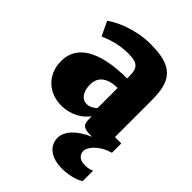

<svg xmlns="http://www.w3.org/2000/svg" viewBox="-234 -682 1045 1045"><g transform="rotate(45 288.5 -159.5)"><path d="M19.5 -161.1Q19.5 -204.1 39.1 -238.5Q58.6 -272.9 98.4 -296.9Q138.2 -320.8 198.7 -333.7Q259.3 -346.7 340.8 -346.7V-362.3Q340.8 -384.3 337.6 -400.1Q334.5 -416 325 -426.8Q315.4 -437.5 297.6 -442.6Q279.8 -447.8 250.5 -447.8Q220.7 -447.8 195.1 -443.8Q169.4 -439.9 148.2 -434.1Q127 -428.2 110.1 -421.6Q93.3 -415 81.1 -410.2H80.6L42 -492.2Q52.2 -500 75.7 -513.2Q99.1 -526.4 132.8 -539.1Q166.5 -551.8 209 -560.8Q251.5 -569.8 300.3 -569.8Q363.8 -569.8 405.8 -558.1Q447.8 -546.4 473.1 -521Q498.5 -495.6 509 -455.8Q519.5 -416 519.5 -360.4V-74.2H568.4V-2L562 -0.5Q536.1 7.3 515.6 19.8Q495.1 32.2 481 46.1Q466.8 60.1 459 74.2Q451.2 88.4 451.2 100.1Q451.2 122.1 466.3 136Q481.4 149.9 511.7 149.9Q520.5 149.9 526.6 149.4Q532.7 148.9 538.6 147.7Q544.4 146.5 550.5 144.5Q556.6 142.6 564.9 139.2V218.8Q554.7 226.6 539.3 232.7Q523.9 238.8 506.6 242.9Q489.3 247.1 471.4 249.3Q453.6 251.5 438.5 251.5Q405.3 251.5 379.6 243.9Q354 236.3 336.7 222.9Q319.3 209.5 310.3 190.7Q301.3 171.9 301.3 148.9Q301.3 129.4 310.3 110.4Q319.3 91.3 336.2 73.7Q353 56.2 377 40.8Q400.9 25.4 430.7 12.7H420.4Q398.4 12.7 384.5 9.5Q370.6 6.3 363 -0.5Q355.5 -7.3 352.8 -18.8Q350.1 -30.3 350.1 -46.9V-65.4Q340.3 -51.8 325.4 -38.1Q310.5 -24.4 290.5 -13.4Q270.5 -2.4 245.4 4.4Q220.2 11.2 189.9 11.2Q155.3 11.2 124.3 -0.5Q93.3 -12.2 70.1 -34.2Q46.9 -56.2 33.2 -88.1Q19.5 -120.1 19.5 -161.1ZM221.2 -182.6Q221.2 -162.6 225.3 -146.2Q229.5 -129.9 237.5 -117.7Q245.6 -105.5 257.3 -98.9Q269 -92.3 284.2 -92.3Q298.3 -92.3 314.5 -100.1Q330.6 -107.9 340.8 -119.6V-273.4Q306.6 -273.4 283.7 -265.6Q260.7 -257.8 246.8 -244.9Q232.9 -231.9 227.1 -215.8Q221.2 -199.7 221.2 -182.6Z"/></g></svg>

Font: Merriweather UltraBold
Style: Regular
Weight: 900
Designer: Eben Sorkin ( sorkintype@gmail.com )
Foundry: Eben Sorkin
Version: Version 1.570; ttfautohint (v1.3) -l 8 -r 32 -G 0 -x 0 -H 60